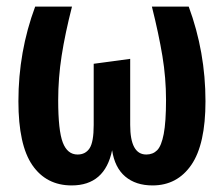

<svg xmlns="http://www.w3.org/2000/svg" viewBox="-20 -549 681 584"><path d="M605 -241Q605 -110 562 -47.5Q519 15 444 15Q393 15 361 -12Q329 -39 321 -92Q299 15 198 15Q121 15 78.5 -46.5Q36 -108 36 -241Q36 -392 87 -529H199Q178 -447 167.5 -379.5Q157 -312 157 -244Q157 -152 171 -115.5Q185 -79 216 -79Q240 -79 252.5 -98Q265 -117 265 -169V-355L376 -370V-169Q376 -79 425 -79Q445 -79 458 -92Q471 -105 478 -141.5Q485 -178 485 -245Q485 -312 474 -378.5Q463 -445 442 -529H554Q605 -391 605 -241Z"/></svg>

Font: Fira Sans Compressed Medium
Style: Regular
Weight: 500
Width: 1
Designer: bBox Type GmbH & Carrois Corporate GbR & Edenspiekermann AG
Foundry: bBox Type GmbH & Carrois Corporate GbR & Edenspiekermann AG
Version: Version 4.301